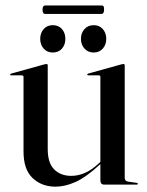

<svg xmlns="http://www.w3.org/2000/svg" viewBox="-20 -675 536 702"><path d="M66 -121V-394Q66 -399.5 59.5 -399.5H20.5Q17 -399.5 17 -402.5Q17 -404.5 21 -406L141.5 -439.5Q147.5 -441 150 -441Q154.5 -441 154.5 -436V-130Q154.5 -79 178.2 -55.5Q202 -32 240.5 -32Q264.5 -32 289.2 -42.2Q314 -52.5 340 -76.5L347 -83V-394Q347 -399.5 341.5 -399.5H302.5Q299 -399.5 299 -402.5Q299 -404.5 302.5 -406L423 -439.5Q428.5 -441 431 -441Q436 -441 436 -436V-25.5Q436 -13 448 -11L479.5 -6.5Q484 -6 484 -3Q484 0 480.5 0H361Q347 0 347 -16.5V-75L343.5 -72Q294 -26.5 255.8 -9.5Q217.5 7.5 183 7.5Q132.5 7.5 99.2 -24Q66 -55.5 66 -121ZM173 -483Q152.5 -483 139.8 -497.2Q127 -511.5 127 -533Q127 -554.5 139.8 -568.8Q152.5 -583 173 -583Q194 -583 206.5 -568.8Q219 -554.5 219 -533Q219 -511.5 206.5 -497.2Q194 -483 173 -483ZM322.5 -483Q302 -483 289 -497.2Q276 -511.5 276 -533Q276 -554.5 289 -568.8Q302 -583 322.5 -583Q343 -583 355.8 -568.8Q368.5 -554.5 368.5 -533Q368.5 -511.5 355.8 -497.2Q343 -483 322.5 -483ZM135.5 -639.5Q135.5 -655 145.5 -655H350.5Q356.5 -655 358.5 -652.2Q360.5 -649.5 360.5 -639.5Q360.5 -624 350.5 -624H145.5Q135.5 -624 135.5 -639.5Z"/></svg>

Font: Fraunces144ptRegular
Style: Regular
Weight: 400
Version: Version 1.000;[0bf87f6ff]